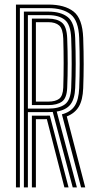

<svg xmlns="http://www.w3.org/2000/svg" viewBox="-20 -820 418 840"><path d="M49.8 0V-800H191.2Q263.2 -800 302 -769.4Q340.8 -738.8 344 -654.2Q346.2 -591 346.1 -538.8Q346 -486.5 344 -434Q342 -382.8 325.1 -353.9Q308.2 -325 272.2 -310.5L353 0H334.8L250.8 -319.8Q289.2 -329.8 306.9 -356.8Q324.5 -383.8 326.5 -434.5Q328.5 -486.2 328.6 -539.6Q328.8 -593 326.5 -653.8Q323.8 -730 289.1 -757.2Q254.5 -784.5 191.2 -784.5H67V0ZM84.5 0V-769.2H191.2Q246.5 -769.2 276.5 -745.2Q306.5 -721.2 309 -653Q311.2 -594.5 311.2 -540.4Q311.2 -486.2 309 -435.2Q307 -387.2 288.2 -363Q269.5 -338.8 228.2 -332L316.5 0H298.2L210.8 -330.2Q201.5 -329.5 190.8 -329.5H102V0ZM102 -344.8H190.8Q238.2 -344.8 263.8 -363.4Q289.2 -382 291.5 -435.8Q293.5 -487 293.6 -540.1Q293.8 -593.2 291.5 -652.5Q289.2 -712.8 263.5 -733.2Q237.8 -753.8 191.2 -753.8H102ZM119.5 -360.2V-738.5H191.2Q229.5 -738.5 250.9 -721.1Q272.2 -703.8 274 -652Q276.2 -595.8 276.2 -542.1Q276.2 -488.5 274 -436.5Q272.2 -390.5 251 -375.4Q229.8 -360.2 190.8 -360.2ZM137 -375.5H190.8Q222.2 -375.5 238.8 -387.8Q255.2 -400 256.8 -437Q258.5 -492.5 258.5 -544.6Q258.5 -596.8 256.8 -651.2Q255.2 -694 238.9 -708.5Q222.5 -723 191.2 -723H137ZM119.5 0V-314H172.5Q179.5 -314 185.8 -314.1Q192 -314.2 198 -314.2L280 0H261.8L185 -298.8Q181.2 -298.5 173.2 -298.5H137V0Z"/></svg>

Font: Big Shoulders Inline Display SemiBold
Style: Regular
Weight: 600
Designer: Patric King
Foundry: XO Type Co
Version: Version 1.000